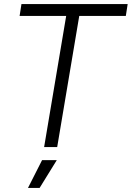

<svg xmlns="http://www.w3.org/2000/svg" viewBox="-20 -720 645 940"><path d="M304 -642H76L85 -700H605L596 -642H368L260 0H196ZM186 64H258L174 200H117Z"/></svg>

Font: Oak Sans Light Italic
Style: Regular
Weight: 400
Italic angle: -9.5°
Foundry: Erik Kennedy, Walven
Version: Version 1.000;Glyphs 3.1.2 (3151)